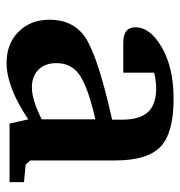

<svg xmlns="http://www.w3.org/2000/svg" viewBox="-2 -537 548 584"><g transform="rotate(90 272.0 -245.0)"><path d="M40 -121Q40 -201 104.5 -237Q169 -273 344 -312V-342Q344 -396 321 -421Q298 -446 249 -446Q228 -446 201 -440V-346H109Q63 -346 63 -383Q63 -428 124.5 -463.5Q186 -499 281 -499Q385 -499 426.5 -459Q468 -419 468 -322V-63L481 -49L534 -44V0H356L343 -57Q245 9 171 9Q113 9 76.5 -27.5Q40 -64 40 -121ZM172 -143Q172 -108 192 -88Q212 -68 246 -68Q284 -68 343 -98V-261Q250 -240 211 -215Q172 -190 172 -143Z"/></g></svg>

Font: Khartiya
Style: Bold
Weight: 700
Version: Version 1.0.2